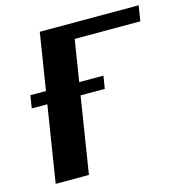

<svg xmlns="http://www.w3.org/2000/svg" viewBox="-105 -808 862 904"><g transform="rotate(-15 325.5 -355.5)"><path d="M39 -372H115L56 0H218L277 -372H395L405 -434H287L319 -636H639L651 -711H169L125 -434H49Z"/></g></svg>

Font: Aerodynamic
Style: BdObl
Weight: 500
Designer: Google
Version: Version 2.000980; 2014